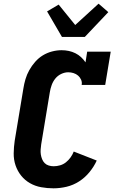

<svg xmlns="http://www.w3.org/2000/svg" viewBox="-20 -1016 640 1044"><path d="M271 8Q237 8 204 2Q171 -4 143 -20Q115 -36 95 -61Q75 -86 64.5 -117Q54 -148 54.5 -182.5Q55 -217 60 -251L107 -534Q111 -560 118.5 -585.5Q126 -611 139.5 -635Q153 -659 171.5 -680Q190 -701 213 -715Q236 -729 262.5 -736Q289 -743 315 -743Q335 -743 354 -739Q373 -735 390 -726.5Q407 -718 420.5 -705.5Q434 -693 445 -677L454 -735H582L552 -554H424Q427 -569 421 -582.5Q415 -596 404.5 -605Q394 -614 380 -618.5Q366 -623 351 -623Q332 -623 313 -614Q294 -605 281 -589Q268 -573 261 -553.5Q254 -534 251 -515L204 -231Q202 -217 201 -203Q200 -189 202 -176Q204 -163 209 -150.5Q214 -138 223 -129Q232 -120 245 -116Q258 -112 272 -112Q289 -112 306.5 -117Q324 -122 338.5 -133.5Q353 -145 364 -160.5Q375 -176 381 -192L506 -143Q491 -110 466.5 -80Q442 -50 410 -29.5Q378 -9 342 -0.5Q306 8 271 8ZM317 -815 236 -954 299 -991 389 -880 516 -996 569 -950 441 -815Z"/></svg>

Font: Iosevka Etoile Heavy
Style: Italic
Weight: 900
Italic angle: -9°
Designer: Belleve Invis
Foundry: Belleve Invis
Version: Version 22.1.2; ttfautohint (v1.8.4)